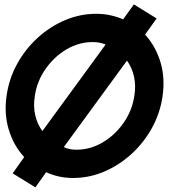

<svg xmlns="http://www.w3.org/2000/svg" viewBox="-20 -774 790 849"><path d="M136.5 54.5 36 -7.5 87 -79.5Q41 -129 19.2 -199.2Q-2.5 -269.5 9 -350Q19.5 -425 55.5 -490.8Q91.5 -556.5 146.2 -606.5Q201 -656.5 267.5 -684.8Q334 -713 405 -713Q438.5 -713 468.2 -706.5Q498 -700 524.5 -688.5L572 -754.5L672.5 -692.5L621.5 -621Q667.5 -571 689 -501Q710.5 -431 699 -350Q688.5 -275 652.5 -209.2Q616.5 -143.5 561.8 -93.5Q507 -43.5 440.8 -15.2Q374.5 13 303 13Q270.5 13 240.8 6.5Q211 0 184 -12.5ZM167.5 -194.5 447 -577Q421 -588 390 -588Q329 -588 274.2 -555.8Q219.5 -523.5 181.5 -469.2Q143.5 -415 134 -350Q126.5 -304.5 135.8 -264.5Q145 -224.5 167.5 -194.5ZM318 -112Q379 -112 433.8 -144.2Q488.5 -176.5 526.5 -230.8Q564.5 -285 574 -350Q581.5 -395.5 572.5 -435.5Q563.5 -475.5 541.5 -506L262 -123.5Q286.5 -112 318 -112Z"/></svg>

Font: Urbanist
Style: Bold Italic
Weight: 700
Italic angle: -8°
Designer: Corey Hu
Foundry: Corey Hu
Version: Version 1.330; ttfautohint (v1.8.4.7-5d5b)